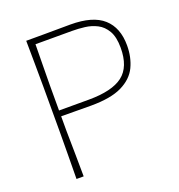

<svg xmlns="http://www.w3.org/2000/svg" viewBox="-129 -822 869 931"><g transform="rotate(-20 305.0 -357.0)"><path d="M108 0Q109 -61 109.2 -117Q109.5 -173 110 -238V-475Q109.5 -540.5 109.2 -596.5Q109 -652.5 108 -713Q148.5 -713 206 -713.2Q263.5 -713.5 336 -714Q451.5 -714 505.8 -665.2Q560 -616.5 560 -525Q560 -464 536.8 -415.2Q513.5 -366.5 456 -338.2Q398.5 -310 296 -310Q259.5 -310 216 -310.5Q172.5 -311 142 -311V-238Q143 -173 143.8 -117Q144.5 -61 145 0ZM334 -682H144.5Q144 -630 143.2 -579.8Q142.5 -529.5 142 -472V-341H295Q416 -341 471.5 -383.5Q527 -426 527 -525Q527 -580.5 508.5 -612.2Q490 -644 460.8 -659Q431.5 -674 398 -678Q364.5 -682 334 -682Z"/></g></svg>

Font: Commissioner Loud Thin
Style: Regular
Weight: 100
Designer: Kostas Bartsokas
Foundry: Kostas Bartsokas
Version: Version 1.000; ttfautohint (v1.8.3)